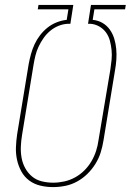

<svg xmlns="http://www.w3.org/2000/svg" viewBox="-20 -755 540 783"><path d="M196 8Q170 8 144.5 2Q119 -4 99 -19Q79 -34 67 -56Q55 -78 49.5 -103Q44 -128 45 -154.5Q46 -181 50 -208L97 -494Q101 -515 106.5 -535Q112 -555 121 -574.5Q130 -594 143.5 -611.5Q157 -629 174 -642.5Q191 -656 211.5 -664Q232 -672 252 -674L259 -717H134L137 -735H279L267 -658H256Q237 -657 218.5 -649.5Q200 -642 184.5 -629Q169 -616 157.5 -599.5Q146 -583 137.5 -565Q129 -547 124.5 -528.5Q120 -510 117 -492L70 -205Q66 -181 65 -157.5Q64 -134 68 -111.5Q72 -89 83 -69Q94 -49 111 -35Q128 -21 150.5 -15.5Q173 -10 197 -10Q219 -10 242 -15Q265 -20 286 -31.5Q307 -43 324 -60Q341 -77 353 -97.5Q365 -118 372 -140Q379 -162 382 -185L430 -471Q433 -491 435 -511Q437 -531 435 -551Q433 -571 428 -589.5Q423 -608 412 -623Q401 -638 384 -647.5Q367 -657 348 -658H339L351 -735H493L490 -717H365L358 -674Q380 -672 398 -661.5Q416 -651 428 -634Q440 -617 446 -597Q452 -577 454 -555.5Q456 -534 454.5 -512Q453 -490 449 -468L402 -182Q398 -157 390.5 -133Q383 -109 369 -86.5Q355 -64 336 -45.5Q317 -27 294 -14.5Q271 -2 246 3Q221 8 196 8Z"/></svg>

Font: Iosevka SS18 Thin
Style: Italic
Weight: 100
Italic angle: -9°
Monospace: yes
Designer: Belleve Invis
Foundry: Belleve Invis
Version: Version 25.1.1; ttfautohint (v1.8.4)